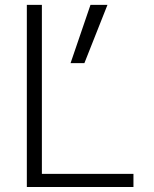

<svg xmlns="http://www.w3.org/2000/svg" viewBox="-20 -751 619 772"><path d="M412.1 -731.4 319.3 -497.1H263.7L343.8 -731.4ZM148.4 -731.4V-51.8H516.6V1H87.9V-731.4Z"/></svg>

Font: Gen Shin Gothic Light
Style: Regular
Weight: 200
Designer: [Source Han Sans]
Ryoko NISHIZUKA  (kana & ideographs); Paul D. Hunt (Latin, Greek & Cyrillic); Wenlong ZHANG  (bopomofo
Version: Version 1.002.20150607